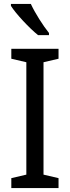

<svg xmlns="http://www.w3.org/2000/svg" viewBox="-20 -964 358 984"><path d="M138 -944H36V-934C60 -895 131 -819 175 -784H231V-795C201 -832 159 -898 138 -944ZM280 0V-51L203 -69V-645L280 -663V-714H38V-663L115 -645V-69L38 -51V0Z"/></svg>

Font: Noto Sans Ethiopic SemiCondensed
Style: Regular
Weight: 400
Width: 4
Designer: Monotype Design Team
Foundry: Monotype Imaging Inc.
Version: Version 2.102